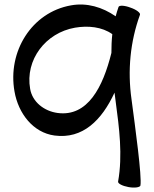

<svg xmlns="http://www.w3.org/2000/svg" viewBox="-20 -582 690 860"><path d="M511 -551C506 -537 502 -523 498 -509C439 -550 369 -571 298 -558C122 -527 13 -351 45 -172C62 -74 128 12 224 25C351 42 436 -44 493 -167C495 -154 496 -141 498 -128C514 -9 530 113 509 231C507 240 528 251 556 256C584 261 607 257 609 249C616 208 586 -9 569 -138C551 -265 563 -395 607 -516C610 -524 591 -539 564 -548C538 -558 514 -559 511 -551ZM238 -76C178 -84 125 -125 115 -184C92 -314 184 -435 316 -458C374 -468 437 -462 483 -429C480 -401 479 -373 479 -345C441 -192 373 -58 238 -76Z"/></svg>

Font: Nupuram Medium
Style: Regular
Weight: 500
Designer: Santhosh Thottingal (santhosh.thottingal@gmail.com)
Foundry: SMC
Version: Version 1.000